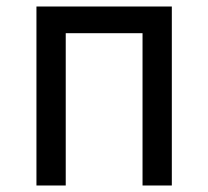

<svg xmlns="http://www.w3.org/2000/svg" viewBox="-20 -570 640 590"><path d="M182 0V-468H418V0H508V-550H92V0Z"/></svg>

Font: Tekne LDO
Style: Regular
Weight: 400
Monospace: yes
Designer: Alessio Laiso, Mario Rullo, Paolo Rosset
Foundry: Alessio Laiso
Version: Version 1.000;hotconv 1.0.109;makeotfexe 2.5.65596